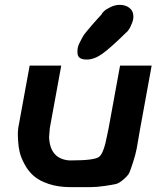

<svg xmlns="http://www.w3.org/2000/svg" viewBox="-20 -770 658 790"><path d="M338 -525H336Q301 -525 299 -550Q298 -560 299.5 -571Q301 -582 308 -595Q315 -608 319.5 -617Q324 -626 337.5 -642Q351 -658 356 -664Q361 -670 378 -689Q395 -708 399 -712Q397 -713 406.5 -722.5Q416 -732 435 -741Q454 -750 472 -750H473Q495 -750 510.5 -739Q526 -728 528 -711Q531 -696 524 -677Q517 -658 509 -647Q501 -636 500 -637Q436 -574 402 -549.5Q368 -525 338 -525ZM271 0Q220 0 181 -13Q142 -26 119.5 -45.5Q97 -65 82 -92.5Q67 -120 61.5 -142Q56 -164 54.5 -190Q53 -216 53.5 -225.5Q54 -235 55 -243L102 -500H232L185 -243L182 -207Q185 -117 264 -110Q269 -110 275 -110Q368 -110 387.5 -124.5Q407 -139 421 -214Q425 -233 427 -243L474 -500H604L556 -237Q547 -183 542.5 -159Q538 -135 527.5 -102.5Q517 -70 512 -59Q507 -48 488.5 -32Q470 -16 457.5 -13Q445 -10 411.5 -5Q378 0 351.5 0Q325 0 271 0Z"/></svg>

Font: Hermit
Style: Bold Italic
Weight: 700
Italic angle: -10°
Designer: Pablo Caro
Version: Version 2.000;PS 002.000;hotconv 1.0.88;makeotf.lib2.5.64775